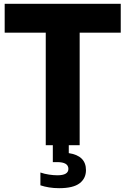

<svg xmlns="http://www.w3.org/2000/svg" viewBox="-20 -760 656 1005"><path d="M219.5 0V-589H4.5V-740H612V-589H397V0ZM289.5 225Q261.5 225 237 221Q212.5 217 191.5 210V143Q213 150.5 237 154Q261 157.5 280.5 157.5Q338 157.5 338 124Q338 88.5 279 88.5H256.5V-10H340V41.5Q430 55 430 130.5Q430 174 396.5 199.5Q363 225 289.5 225Z"/></svg>

Font: Encode Sans Semi Condensed ExtraBold
Style: Regular
Weight: 800
Width: 4
Designer: Multiple Designers
Foundry: Impallari Type
Version: Version 3.000; ttfautohint (v1.8.3) -l 8 -r 50 -G 200 -x 14 